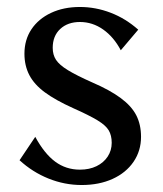

<svg xmlns="http://www.w3.org/2000/svg" viewBox="-20 -520 467 550"><path d="M214 10Q165 10 119 -8.5Q73 -27 36 -61L81 -128Q107 -80 138 -57Q169 -34 209 -34Q236 -34 256.5 -44Q277 -54 288.5 -71.5Q300 -89 300 -111Q300 -132 291.5 -146.5Q283 -161 259 -175.5Q235 -190 190 -210Q139 -233 108.5 -255.5Q78 -278 64 -305Q50 -332 50 -366Q50 -406 70 -436Q90 -466 126 -483Q162 -500 209 -500Q254 -500 297 -483.5Q340 -467 376 -435L326 -376Q306 -414 275.5 -435.5Q245 -457 209 -457Q174 -457 152.5 -437Q131 -417 131 -383Q131 -363 140.5 -348.5Q150 -334 174.5 -319Q199 -304 244 -284Q295 -262 326 -239Q357 -216 370.5 -189.5Q384 -163 384 -128Q384 -88 362.5 -56.5Q341 -25 302.5 -7.5Q264 10 214 10Z"/></svg>

Font: Sutasoma
Style: Regular
Weight: 400
Designer: Izhar Fathurrohim, Akbar Rohmanto, Arusyal Khofiqoini
Foundry: Kiwari Kolektiv
Version: Version 1.102